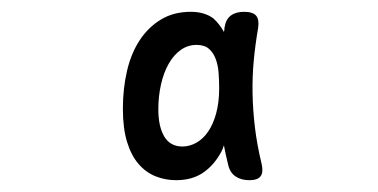

<svg xmlns="http://www.w3.org/2000/svg" viewBox="-20 -750 640 325"><path d="M278 -445Q260 -445 243.5 -451.5Q227 -458 214.5 -472.5Q202 -487 195 -510Q188 -533 188 -566Q188 -600 195 -630Q202 -660 216.5 -682Q231 -704 252.5 -717Q274 -730 303 -730Q326 -730 341 -719Q352 -709 359 -696Q360 -699 360 -703Q362 -717 370.5 -723.5Q379 -730 393 -730Q408 -730 413.5 -723.5Q419 -717 417 -703Q412 -674 409.5 -647Q407 -620 407.5 -592Q408 -564 411.5 -534.5Q415 -505 423 -472Q426 -458 421 -451.5Q416 -445 402 -445Q388 -445 378.5 -451.5Q369 -458 366 -472Q362 -488 359 -504Q357 -497 354 -492Q342 -470 323.5 -457.5Q305 -445 278 -445ZM289 -502Q301 -502 312.5 -508.5Q324 -515 332.5 -527.5Q341 -540 346 -558.5Q351 -577 351 -601Q351 -614 350 -627Q349 -640 345 -650.5Q341 -661 333.5 -667.5Q326 -674 313 -674Q298 -674 286 -665.5Q274 -657 265.5 -642Q257 -627 252.5 -607Q248 -587 248 -565Q248 -536 258 -519Q268 -502 289 -502Z"/></svg>

Font: Maple Mono NF
Style: Regular
Weight: 400
Monospace: yes
Designer: subframe7536
Version: Version 7.000